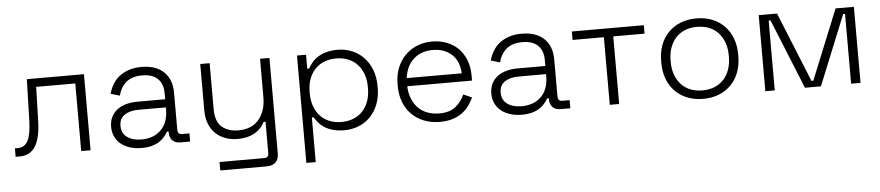

<svg xmlns="http://www.w3.org/2000/svg" viewBox="-42 -761 5603 1222"><g transform="rotate(-5 2760.0 -150.0)"><path d="M148 -486H513V0H453V-432H203L197 -216Q194 -106 160.5 -53Q127 0 61 0H34V-54H54Q97 -54 118 -95Q139 -136 141 -228Z M842 -40Q920 -40 967 -86.5Q1014 -133 1014 -218V-230H837Q785 -230 750.5 -207.5Q716 -185 716 -138Q716 -90 751 -65Q786 -40 842 -40ZM838 14Q799 14 766 4Q733 -6 708.5 -25Q684 -44 670 -72.5Q656 -101 656 -137Q656 -173 670 -200.5Q684 -228 708 -246Q732 -264 765 -273Q798 -282 836 -282H1014V-321Q1014 -380 980.5 -413Q947 -446 881 -446Q816 -446 779 -414.5Q742 -383 729 -330L671 -347Q680 -379 696.5 -407Q713 -435 739 -455.5Q765 -476 800.5 -488Q836 -500 881 -500Q973 -500 1023.5 -452Q1074 -404 1074 -318V-82Q1074 -52 1102 -52H1149V0H1085Q1054 0 1036 -18.5Q1018 -37 1018 -69V-76H1008Q998 -59 984.5 -43Q971 -27 951 -14Q931 -1 903.5 6.5Q876 14 838 14Z M1324 200V146H1608Q1625 146 1631.5 138.5Q1638 131 1638 116V-84H1626Q1617 -66 1603 -49.5Q1589 -33 1568 -19.5Q1547 -6 1518 2Q1489 10 1450 10Q1411 10 1375.5 -2.5Q1340 -15 1313.5 -39.5Q1287 -64 1271.5 -101.5Q1256 -139 1256 -189V-486H1316V-193Q1316 -113 1356 -78.5Q1396 -44 1463 -44Q1501 -44 1533 -56Q1565 -68 1588 -93Q1611 -118 1624.5 -155Q1638 -192 1638 -242V-486H1698V124Q1698 160 1678.5 180Q1659 200 1620 200Z M2120 -40Q2161 -40 2195.5 -53.5Q2230 -67 2254.5 -93Q2279 -119 2292.5 -156Q2306 -193 2306 -239V-247Q2306 -294 2292.5 -330.5Q2279 -367 2254.5 -393Q2230 -419 2195.5 -432.5Q2161 -446 2120 -446Q2079 -446 2044.5 -432.5Q2010 -419 1985.5 -393Q1961 -367 1947.5 -330.5Q1934 -294 1934 -247V-239Q1934 -193 1947.5 -156Q1961 -119 1985.5 -93Q2010 -67 2044.5 -53.5Q2079 -40 2120 -40ZM1934 200H1874V-486H1932V-397H1944Q1955 -417 1970.5 -435.5Q1986 -454 2009 -468.5Q2032 -483 2063 -491.5Q2094 -500 2134 -500Q2183 -500 2225.5 -482.5Q2268 -465 2299.5 -432.5Q2331 -400 2349.5 -353.5Q2368 -307 2368 -249V-237Q2368 -179 2350 -132.5Q2332 -86 2300.5 -53.5Q2269 -21 2226 -3.5Q2183 14 2134 14Q2094 14 2063 5.5Q2032 -3 2009.5 -17Q1987 -31 1971.5 -49Q1956 -67 1946 -85H1934Z M2909 -282Q2905 -361 2858 -403.5Q2811 -446 2737 -446Q2664 -446 2616 -403.5Q2568 -361 2557 -282ZM2744 14Q2688 14 2642 -4.5Q2596 -23 2563.5 -56Q2531 -89 2513.5 -135Q2496 -181 2496 -237V-249Q2496 -305 2514 -351Q2532 -397 2564 -430Q2596 -463 2640.5 -481.5Q2685 -500 2737 -500Q2788 -500 2831 -483.5Q2874 -467 2904.5 -436.5Q2935 -406 2952.5 -362Q2970 -318 2970 -262V-230H2556Q2558 -185 2572.5 -149.5Q2587 -114 2611.5 -89.5Q2636 -65 2670 -52.5Q2704 -40 2744 -40Q2812 -40 2849.5 -71Q2887 -102 2907 -147L2961 -123Q2949 -98 2932 -73.5Q2915 -49 2889.5 -29.5Q2864 -10 2828 2Q2792 14 2744 14Z M3271 -40Q3349 -40 3396 -86.5Q3443 -133 3443 -218V-230H3266Q3214 -230 3179.5 -207.5Q3145 -185 3145 -138Q3145 -90 3180 -65Q3215 -40 3271 -40ZM3267 14Q3228 14 3195 4Q3162 -6 3137.5 -25Q3113 -44 3099 -72.5Q3085 -101 3085 -137Q3085 -173 3099 -200.5Q3113 -228 3137 -246Q3161 -264 3194 -273Q3227 -282 3265 -282H3443V-321Q3443 -380 3409.5 -413Q3376 -446 3310 -446Q3245 -446 3208 -414.5Q3171 -383 3158 -330L3100 -347Q3109 -379 3125.5 -407Q3142 -435 3168 -455.5Q3194 -476 3229.5 -488Q3265 -500 3310 -500Q3402 -500 3452.5 -452Q3503 -404 3503 -318V-82Q3503 -52 3531 -52H3578V0H3514Q3483 0 3465 -18.5Q3447 -37 3447 -69V-76H3437Q3427 -59 3413.5 -43Q3400 -27 3380 -14Q3360 -1 3332.5 6.5Q3305 14 3267 14Z M3830 -432H3630V-486H4090V-432H3890V0H3830Z M4426 14Q4371 14 4325.5 -4Q4280 -22 4247.5 -55Q4215 -88 4197.5 -134.5Q4180 -181 4180 -237V-249Q4180 -305 4197.5 -351.5Q4215 -398 4247.5 -431Q4280 -464 4325.5 -482Q4371 -500 4426 -500Q4482 -500 4527 -482Q4572 -464 4604.5 -431Q4637 -398 4654.5 -351.5Q4672 -305 4672 -249V-237Q4672 -181 4654.5 -134.5Q4637 -88 4604.5 -55Q4572 -22 4527 -4Q4482 14 4426 14ZM4426 -40Q4469 -40 4503.5 -54Q4538 -68 4562 -94.5Q4586 -121 4599 -157.5Q4612 -194 4612 -239V-247Q4612 -292 4599 -328.5Q4586 -365 4562 -391.5Q4538 -418 4503.5 -432Q4469 -446 4426 -446Q4383 -446 4348.5 -432Q4314 -418 4290 -391.5Q4266 -365 4253 -328.5Q4240 -292 4240 -247V-239Q4240 -194 4253 -157.5Q4266 -121 4290 -94.5Q4314 -68 4348.5 -54Q4383 -40 4426 -40Z M5122 -40H5134L5315 -486H5432V0H5372V-446H5360L5179 0H5077L4896 -446H4884V0H4824V-486H4941Z"/></g></svg>

Font: Space Grotesk Light
Style: Regular
Weight: 300
Designer: Florian Karsten
Foundry: Florian Karsten
Version: Version 2.000